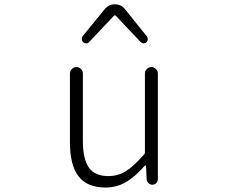

<svg xmlns="http://www.w3.org/2000/svg" viewBox="-20 -837 1040 870"><path d="M458 12.7Q375 12.7 335.9 -38.1Q296.9 -88.9 296.9 -192.4V-503.9Q296.9 -515.6 305.7 -524.4Q314.5 -533.2 326.2 -533.2Q337.9 -533.2 346.7 -524.4Q355.5 -515.6 355.5 -503.9V-199.2Q355.5 -116.2 382.8 -77.6Q410.2 -39.1 470.7 -39.1Q515.6 -39.1 552.2 -62.5Q588.9 -85.9 634.8 -139.6Q636.7 -142.6 636.7 -147.5V-503.9Q636.7 -515.6 645.5 -524.4Q654.3 -533.2 666 -533.2Q677.7 -533.2 686.5 -524.4Q695.3 -515.6 695.3 -503.9V-24.4Q695.3 -14.6 688 -7.3Q680.7 0 670.4 0Q660.2 0 652.8 -7.3Q645.5 -14.6 644.5 -24.4L641.6 -86.9Q640.6 -87.9 639.2 -87.9Q637.7 -87.9 636.7 -86.9Q594.7 -38.1 552.2 -12.7Q509.8 12.7 458 12.7ZM357.4 -645.5Q350.6 -651.4 350.6 -660.2Q350.6 -667 354.5 -672.9L454.1 -794.9Q471.7 -817.4 500.5 -817.4Q529.3 -817.4 546.9 -794.9L645.5 -671.9Q649.4 -667 649.4 -660.2Q649.4 -651.4 643.6 -645.5Q638.7 -640.6 630.9 -640.6Q630.9 -640.6 629.9 -640.6Q623 -640.6 617.2 -646.5L503.9 -766.6Q502 -767.6 500 -767.6Q498 -767.6 497.1 -766.6L383.8 -646.5Q378.9 -640.6 371.1 -640.6Q363.3 -640.6 357.4 -645.5Z"/></svg>

Font: Gen Jyuu Gothic L Monospace Light
Style: Regular
Weight: 300
Designer: [Source Han Sans]
Ryoko NISHIZUKA  (kana & ideographs); Paul D. Hunt (Latin, Greek & Cyrillic); Wenlong ZHANG  (bopomofo
Version: Version 1.002.20150607